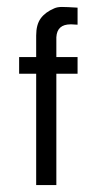

<svg xmlns="http://www.w3.org/2000/svg" viewBox="-20 -548 273 552"><path d="M203 -384V-336H142V-16H84V-336H35V-384H84V-446Q84 -477 97 -495Q110 -513 136 -524Q145 -528 158 -528Q171 -528 203 -526V-477L185 -478H183Q144 -478 142 -441V-384Z"/></svg>

Font: Ekushey Sumon
Style: Regular
Weight: 400
Designer: Al Mamun Sumon
Foundry: Al Mamun Sumon
Version: Version 1.0